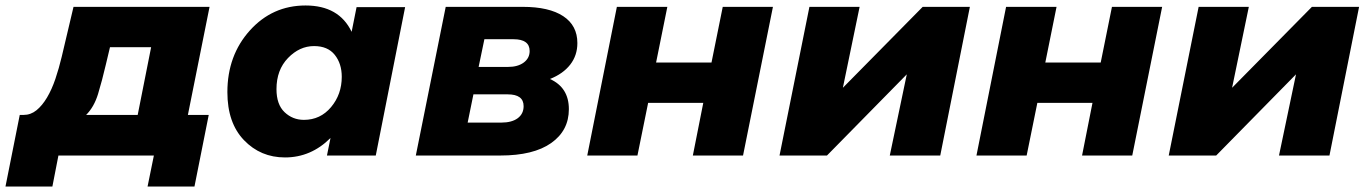

<svg xmlns="http://www.w3.org/2000/svg" viewBox="-86 -567 4987 700"><path d="M-14 -148H0Q26 -148 47 -165Q68 -182 85.5 -211.5Q103 -241 116 -279.5Q129 -318 139 -360L182 -542H678L599 -148H675L623 113H452L475 0H127L105 113H-66ZM465 -395H315L300 -332Q286 -272 271.5 -224.5Q257 -177 228 -148H416Z M953 7Q864 7 803.5 -56Q743 -119 743 -231Q743 -365 825 -456Q907 -547 1028 -547Q1150 -547 1196 -451L1214 -541H1391L1284 0H1106L1119 -64Q1048 7 953 7ZM1022 -130Q1082 -130 1121 -176.5Q1160 -223 1160 -287Q1160 -335 1134.5 -367Q1109 -399 1059 -399Q1006 -399 964 -355.5Q922 -312 922 -242Q922 -186 951.5 -158Q981 -130 1022 -130Z M1539 -542H1820Q1916 -542 1967.5 -508Q2019 -474 2019 -410Q2019 -365 1993 -331.5Q1967 -298 1919 -279Q1988 -248 1988 -169Q1988 -91 1923.5 -45.5Q1859 0 1738 0H1430ZM1766 -323Q1802 -323 1823.5 -339Q1845 -355 1845 -381Q1845 -424 1786 -424H1680L1659 -323ZM1741 -120Q1780 -120 1801.5 -136Q1823 -152 1823 -180Q1823 -223 1765 -223H1640L1619 -120Z M2163 -542H2347L2306 -339H2508L2549 -542H2732L2623 0H2440L2478 -192H2277L2238 0H2055Z M2865 -542H3048L2987 -247L3278 -542H3450L3342 0H3158L3220 -296L2929 0H2756Z M3582 -542H3766L3725 -339H3927L3968 -542H4151L4042 0H3859L3897 -192H3696L3657 0H3474Z M4284 -542H4467L4406 -247L4697 -542H4869L4761 0H4577L4639 -296L4348 0H4175Z"/></svg>

Font: Argentum Sans
Style: Bold Italic
Weight: 700
Italic angle: -11°
Designer: Julieta Ulanovsky (font), Cristiano Sobral (main changes and remaster)
Foundry: Julieta Ulanovsky (font), Cristiano Sobral (main changes and remaster)
Version: Version 2.007;June 15, 2022;FontCreator 14.0.0.2814 64-bit; 